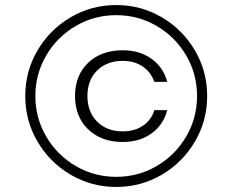

<svg xmlns="http://www.w3.org/2000/svg" viewBox="-20 -730 920 760"><path d="M760 -350Q760 -437 717 -510.5Q674 -584 600.5 -627Q527 -670 440 -670Q353 -670 279.5 -627Q206 -584 163 -510.5Q120 -437 120 -350Q120 -263 163 -189.5Q206 -116 279.5 -73Q353 -30 440 -30Q527 -30 600.5 -73Q674 -116 717 -189.5Q760 -263 760 -350ZM800 -350Q800 -252 751.5 -169.5Q703 -87 620.5 -38.5Q538 10 440 10Q342 10 259.5 -38.5Q177 -87 128.5 -169.5Q80 -252 80 -350Q80 -448 128.5 -530.5Q177 -613 259.5 -661.5Q342 -710 440 -710Q538 -710 620.5 -661.5Q703 -613 751.5 -530.5Q800 -448 800 -350ZM466 -168Q381 -168 329 -218Q277 -268 277 -350Q277 -432 329 -481.5Q381 -531 466 -531Q533 -531 580 -497Q627 -463 642 -406H591Q577 -445 544.5 -467Q512 -489 466 -489Q403 -489 364.5 -451Q326 -413 326 -350Q326 -287 364.5 -248.5Q403 -210 466 -210Q513 -210 546 -232.5Q579 -255 591 -294H642Q627 -236 580 -202Q533 -168 466 -168Z"/></svg>

Font: Goli Light
Style: Regular
Weight: 300
Designer: jaikishan Patel
Foundry: MagicType
Version: Version 1.000